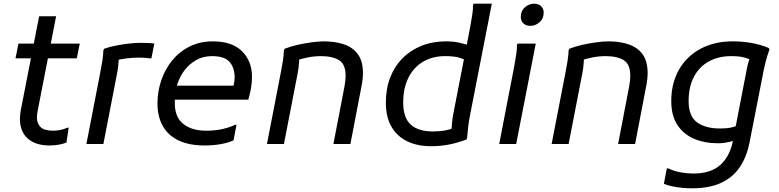

<svg xmlns="http://www.w3.org/2000/svg" viewBox="-20 -780 4222 1040"><path d="M248 8Q173 8 130.5 -29.5Q88 -67 88 -136Q88 -145 89 -157Q90 -169 92 -180L192 -692H284L184 -180Q182 -170 181 -160Q180 -150 180 -144Q180 -111 200 -91.5Q220 -72 268 -72Q309 -72 344 -88H352L340 -8Q324 -1 299.5 3.5Q275 8 248 8ZM64 -464 80 -544H412L396 -464Z M524 -392Q530 -422 534.5 -451.5Q539 -481 540 -508L544 -516Q572 -526 607.5 -533Q643 -540 678.5 -544Q714 -548 740 -548Q764 -548 785 -547Q806 -546 816 -544L800 -464H792Q780 -466 763.5 -467Q747 -468 732 -468Q699 -468 665 -463.5Q631 -459 605 -453L624 -476Q623 -458 621.5 -436Q620 -414 616 -392L540 0H448Z M1089 8Q1005 8 948 -19Q891 -46 862 -97Q833 -148 833 -220Q833 -285 853.5 -345Q874 -405 912.5 -452.5Q951 -500 1007 -528Q1063 -556 1133 -556Q1238 -556 1291.5 -502Q1345 -448 1345 -364Q1345 -331 1339 -299Q1333 -267 1325 -240H897V-316H1245Q1248 -328 1249.5 -340.5Q1251 -353 1251 -360Q1251 -414 1223 -445Q1195 -476 1129 -476Q1081 -476 1043.5 -455Q1006 -434 980 -400Q954 -366 940.5 -324Q927 -282 927 -240V-220Q927 -145 973 -108.5Q1019 -72 1097 -72Q1148 -72 1189 -82Q1230 -92 1253 -104H1261L1245 -20Q1221 -8 1179 0Q1137 8 1089 8Z M1426 0 1502 -392Q1508 -422 1512.5 -451.5Q1517 -481 1518 -508L1522 -516Q1552 -528 1591.5 -537Q1631 -546 1669.5 -551Q1708 -556 1734 -556Q1796 -556 1844 -539.5Q1892 -523 1919 -485.5Q1946 -448 1946 -384Q1946 -369 1944 -350.5Q1942 -332 1938 -312L1878 0H1786L1846 -312Q1849 -329 1850.5 -343Q1852 -357 1852 -370Q1852 -432 1816.5 -454Q1781 -476 1718 -476Q1682 -476 1645.5 -468.5Q1609 -461 1582 -452L1602 -476Q1601 -459 1599.5 -437Q1598 -415 1594 -392L1518 0Z M2506 -452Q2491 -461 2464.5 -468.5Q2438 -476 2390 -476Q2324 -476 2273 -446.5Q2222 -417 2193 -360.5Q2164 -304 2164 -224Q2164 -143 2204.5 -105.5Q2245 -68 2326 -68Q2362 -68 2393.5 -74Q2425 -80 2446 -92L2426 -64Q2426 -85 2428 -109.5Q2430 -134 2434 -156L2518 -588Q2522 -608 2528 -640Q2534 -672 2538.5 -703Q2543 -734 2542 -752L2546 -760H2644L2526 -156Q2520 -126 2516 -92.5Q2512 -59 2510 -32L2506 -24Q2458 -6 2411.5 3Q2365 12 2314 12Q2241 12 2186 -14.5Q2131 -41 2100.5 -93.5Q2070 -146 2070 -224Q2070 -299 2093.5 -360Q2117 -421 2161 -465Q2205 -509 2264.5 -532.5Q2324 -556 2396 -556Q2435 -556 2469.5 -548.5Q2504 -541 2522 -532Z M2853 -640Q2829 -640 2815 -653.5Q2801 -667 2801 -688Q2801 -721 2823.5 -740.5Q2846 -760 2873 -760Q2897 -760 2911 -746.5Q2925 -733 2925 -712Q2925 -679 2902.5 -659.5Q2880 -640 2853 -640ZM2684 0 2756 -372Q2760 -392 2766 -424Q2772 -456 2776.5 -487Q2781 -518 2780 -536L2784 -544H2882L2776 0Z M2968 0 3044 -392Q3050 -422 3054.5 -451.5Q3059 -481 3060 -508L3064 -516Q3094 -528 3133.5 -537Q3173 -546 3211.5 -551Q3250 -556 3276 -556Q3338 -556 3386 -539.5Q3434 -523 3461 -485.5Q3488 -448 3488 -384Q3488 -369 3486 -350.5Q3484 -332 3480 -312L3420 0H3328L3388 -312Q3391 -329 3392.5 -343Q3394 -357 3394 -370Q3394 -432 3358.5 -454Q3323 -476 3260 -476Q3224 -476 3187.5 -468.5Q3151 -461 3124 -452L3144 -476Q3143 -459 3141.5 -437Q3140 -415 3136 -392L3060 0Z M3728 240Q3704 240 3676.5 237.5Q3649 235 3622.5 229.5Q3596 224 3576 216L3592 132H3600Q3630 147 3666.5 153.5Q3703 160 3736 160Q3832 160 3884.5 111Q3937 62 3952 -28L4024 -400Q4029 -427 4034.5 -444.5Q4040 -462 4044 -474L4064 -448Q4034 -463 4008 -469.5Q3982 -476 3940 -476Q3872 -476 3820 -447.5Q3768 -419 3739 -364.5Q3710 -310 3710 -232Q3710 -151 3755.5 -117.5Q3801 -84 3880 -84Q3916 -84 3938.5 -89Q3961 -94 3976 -100L3960 -20Q3950 -16 3936 -12.5Q3922 -9 3905 -6.5Q3888 -4 3868 -4Q3796 -4 3739 -28.5Q3682 -53 3649 -103.5Q3616 -154 3616 -232Q3616 -330 3658 -403Q3700 -476 3775 -516Q3850 -556 3948 -556Q4002 -556 4052 -547Q4102 -538 4144 -520L4148 -512Q4142 -496 4136 -476.5Q4130 -457 4125 -436.5Q4120 -416 4116 -396L4040 -8Q4025 68 3988.5 123.5Q3952 179 3888 209.5Q3824 240 3728 240Z"/></svg>

Font: Kufam
Style: Italic
Weight: 400
Italic angle: -11°
Designer: Artur Schmal
Foundry: Original Type
Version: Version 1.301; ttfautohint (v1.8.3)